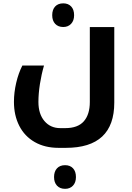

<svg xmlns="http://www.w3.org/2000/svg" viewBox="-20 -660 801 1169"><path d="M336.9 240.2Q253.4 240.2 191.7 205.1Q129.9 169.9 97.4 106.2Q64.9 42.5 64.9 -40Q64.9 -96.7 78.6 -155.5Q92.3 -214.4 116.2 -261.2H248Q232.4 -207.5 223.1 -148.7Q213.9 -89.8 213.9 -39.1Q213.9 33.7 250.5 76.9Q287.1 120.1 347.2 120.1H377Q454.1 120.1 490.5 78.4Q526.9 36.6 526.9 -39.1V-495.1H675.8V-35.2Q675.8 240.2 380.9 240.2ZM365.2 -495.6Q334 -495.6 315.9 -514.9Q297.9 -534.2 297.9 -567.4Q297.9 -601.1 315.7 -620.4Q333.5 -639.6 365.2 -639.6Q395.5 -639.6 413.3 -620.6Q431.2 -601.6 431.2 -567.4Q431.2 -534.2 412.8 -514.9Q394.5 -495.6 365.2 -495.6ZM376.5 489.7Q345.2 489.7 327.1 470.5Q309.1 451.2 309.1 418Q309.1 384.3 326.9 365Q344.7 345.7 376.5 345.7Q406.7 345.7 424.6 364.7Q442.4 383.8 442.4 418Q442.4 451.2 424.1 470.5Q405.8 489.7 376.5 489.7Z"/></svg>

Font: DroidArabicKufi-Bold
Style: Bold
Weight: 700
Designer: Pascal Zoghbi
Foundry: Ascender Corporation
Version: Version 1.00